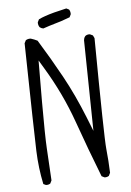

<svg xmlns="http://www.w3.org/2000/svg" viewBox="-56 -854 612 899"><g transform="rotate(-5 250.0 -404.5)"><path d="M308.6 -785.2Q308.6 -797.4 302.7 -806.2L290 -812.5Q223.6 -797.9 189 -785.6Q173.3 -780.3 158.2 -772.9L151.9 -760.3Q151.4 -758.8 151.4 -757.8Q151.4 -745.1 158.2 -735.8Q165.5 -730 174.8 -728.5Q207.5 -739.7 229.2 -745.8Q251 -752 261.2 -755.4Q281.7 -762.2 301.8 -770L308.1 -782.7Q308.6 -784.2 308.6 -785.2ZM122.6 2.4Q124 2.9 127.2 2.9Q130.4 2.9 135 1.7Q139.6 0.5 144 -2.4L150.9 -16.6Q147 -92.8 142.1 -168.5Q138.7 -224.6 138.7 -387.2Q138.7 -452.1 139.6 -581.1L163.6 -541Q239.7 -415 287.4 -280.8Q335 -146.5 386.2 -15.6L398.9 -9.3Q400.4 -8.8 401.4 -8.8Q412.6 -8.8 420.4 -14.2L427.2 -28.3Q425.3 -85 419.4 -141.1Q413.6 -197.3 409.7 -662.6L403.3 -675.8L390.1 -682.1Q388.7 -682.6 385.3 -682.6Q381.8 -682.6 377 -681.2Q372.1 -679.7 367.7 -676.3Q363.3 -670.9 361.8 -666Q360.4 -661.1 359.9 -657.2L366.7 -230.5L340.3 -296.9Q297.9 -403.3 247.6 -494.9Q197.3 -586.4 143.1 -673.8Q128.4 -681.2 112.8 -686Q110.8 -686.5 109.4 -686.5Q97.2 -686.5 88.4 -680.7L81.5 -667Q89.4 -241.2 92.3 -160.2Q95.2 -79.1 111.3 -2.9Z"/></g></svg>

Font: NaikaiFont
Style: ExtraLight
Weight: 200
Version: Version 1.89